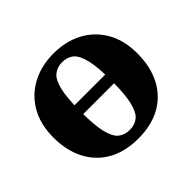

<svg xmlns="http://www.w3.org/2000/svg" viewBox="-127 -652 820 820"><g transform="rotate(-45 282.5 -242.0)"><path d="M126.3 -225.6V-278.5H439V-225.6ZM282.5 -37Q314 -37 334.6 -54Q355.1 -71.1 365.6 -115.6Q376.1 -160.1 376.1 -241.4Q376.1 -322.9 365.6 -367.2Q355.1 -411.5 334.6 -428.9Q314 -446.2 282.5 -446.2Q251.7 -446.2 230.9 -428.9Q210.2 -411.5 199.7 -367.2Q189.2 -322.9 189.2 -241.4Q189.2 -160.1 199.7 -115.6Q210.2 -71.1 230.9 -54Q251.7 -37 282.5 -37ZM282.5 15.1Q203.3 15.1 146.5 -16.6Q89.8 -48.4 59.2 -107.1Q28.7 -165.7 28.7 -244.9Q28.7 -324.4 61.7 -381.2Q94.7 -438.1 152.2 -468.3Q209.6 -498.6 282.5 -498.6Q356.1 -498.6 413.2 -468.7Q470.3 -438.8 503.4 -382.3Q536.6 -325.8 536.6 -244.9Q536.6 -165 505.9 -106.3Q475.2 -47.7 418.5 -16.3Q361.7 15.1 282.5 15.1Z"/></g></svg>

Font: Source Serif 4 Variable
Style: Regular
Weight: 400
Designer: Frank Grießhammer
Foundry: Adobe
Version: Version 4.005;hotconv 1.1.0;makeotfexe 2.6.0